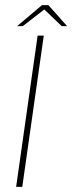

<svg xmlns="http://www.w3.org/2000/svg" viewBox="-20 -730 282 750"><path d="M43 0 127 -591H151L67 0ZM47 -628 144 -710H169L242 -628H221L153 -693L69 -628Z"/></svg>

Font: Alumni Sans SC Thin
Style: Italic
Weight: 100
Italic angle: -8°
Designer: Robert E. Leuschke
Foundry: Robert E. Leuschke
Version: Version 1.016